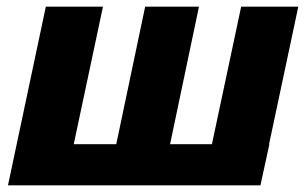

<svg xmlns="http://www.w3.org/2000/svg" viewBox="-20 -558 922 578"><path d="M4 0H764L791 -124H790L878 -538H706L618 -124H492L579 -538H417L330 -124H202L290 -538H118Z"/></svg>

Font: Geist ExtraBold
Style: Italic
Weight: 800
Italic angle: -12°
Designer: Basement.studio, Andrés Briganti, Mateo Zaragoza
Foundry: Basement.studio, Vercel, Andrés Briganti, Guido Ferreyra, Mateo Zaragoza
Version: Version 1.500